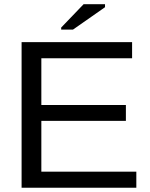

<svg xmlns="http://www.w3.org/2000/svg" viewBox="-20 -887 707 907"><path d="M269 -747.1V-756.8L375 -867.2H476.1V-853L324.7 -747.1ZM82 0V-688H604V-611.8H175.3V-391.1H574.7V-315.9H175.3V-76.2H624V0Z"/></svg>

Font: TypoPRO Liberation Sans
Style: Regular
Weight: 400
Designer: Steve Matteson
Foundry: Ascender Corporation
Version: Version 2.00.1